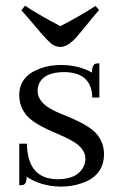

<svg xmlns="http://www.w3.org/2000/svg" viewBox="-20 -657 431 686"><path d="M185.5 -16.6Q252.9 -16.6 276.4 -57.6Q285.2 -72.3 285.2 -89.8Q285.2 -130.9 225.6 -160.2Q212.9 -167 183.6 -179.7Q103.5 -212.9 77.1 -242.2Q48.8 -274.4 48.8 -317.4Q48.8 -384.8 123 -412.1Q157.2 -424.8 197.3 -424.8Q261.7 -424.8 308.6 -397.5Q308.6 -425.8 322.3 -429.7Q328.1 -430.7 335 -430.7V-308.6H309.6Q307.6 -398.4 210 -399.4Q136.7 -399.4 119.1 -356.4Q114.3 -344.7 114.3 -332Q114.3 -290 174.8 -260.7Q188.5 -253.9 217.8 -242.2Q296.9 -210 323.2 -180.7Q351.6 -149.4 351.6 -106.4Q351.6 -27.3 267.6 -1Q235.4 9.8 197.3 9.8Q127 8.8 75.2 -25.4Q75.2 0 62.5 3.9Q56.6 4.9 48.8 4.9V-143.6H76.2Q78.1 -17.6 185.5 -16.6ZM196.3 -489.3Q222.7 -489.3 255.9 -527.3Q262.7 -535.2 280.3 -556.6Q312.5 -596.7 334 -621.1L321.3 -635.7Q258.8 -595.7 195.3 -563.5Q109.4 -609.4 69.3 -636.7L56.6 -620.1Q79.1 -595.7 111.3 -556.6Q154.3 -504.9 171.9 -495.1Q184.6 -489.3 196.3 -489.3Z"/></svg>

Font: Abhaya Libre
Style: Regular
Weight: 400
Designer: Pushpananda Ekanayake, Sol Matas, Pathum Egodawatta
Foundry: Mooniak
Version: Version 1.050 ; ttfautohint (v1.6)